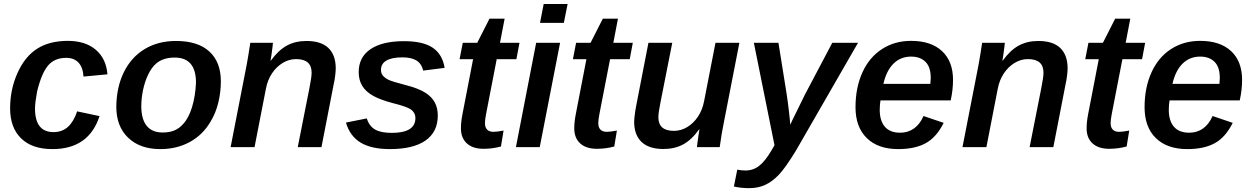

<svg xmlns="http://www.w3.org/2000/svg" viewBox="-20 -745 6339 972"><path d="M251 -76.2Q294.4 -76.2 323.7 -102.5Q353 -128.9 370.6 -181.2L483.9 -157.2Q429.7 9.8 245.1 9.8Q142.1 9.8 86.7 -44.7Q31.2 -99.1 31.2 -196.3Q31.2 -292.5 68.8 -376Q106.4 -459.5 168.7 -498.8Q231 -538.1 323.2 -538.1Q412.1 -538.1 464.8 -493.2Q517.6 -448.2 523.9 -368.7L402.8 -357.4Q399.9 -403.8 377.4 -428Q355 -452.1 314.9 -452.1Q256.3 -452.1 223.4 -413.3Q190.4 -374.5 168 -282.7Q163.1 -255.9 160.2 -233.9Q157.2 -211.9 157.2 -195.8Q157.2 -76.2 251 -76.2Z M1098.1 -333.5Q1098.1 -278.8 1085.2 -225.8Q1072.3 -172.9 1046.9 -130.9Q1007.8 -63 941.7 -26.6Q875.5 9.8 791.5 9.8Q689 9.8 628.9 -47.6Q568.8 -105 568.8 -204.6Q569.8 -303.7 606.9 -379.4Q644.5 -455.6 712.4 -496.6Q780.3 -537.6 871.1 -537.6Q981.9 -537.6 1040 -484.1Q1098.1 -430.7 1098.1 -333.5ZM972.2 -326.7Q972.2 -453.6 864.3 -453.6Q805.2 -453.6 770 -422.9Q746.6 -402.3 729.7 -366.7Q712.9 -331.1 704.1 -289.1Q695.3 -247.1 695.3 -208Q695.3 -141.6 722.7 -107.9Q750 -74.2 803.7 -74.2Q838.4 -74.2 863 -84.7Q887.7 -95.2 906.2 -116.2Q935.1 -146.5 952.1 -202.4Q969.2 -258.3 972.2 -326.7Z M1326.2 -295.9 1268.6 0H1147.5L1228.5 -415.5Q1232.4 -436 1237.1 -464.4Q1241.7 -492.7 1247.1 -528.3H1361.8Q1361.8 -525.4 1359.6 -507.1Q1357.4 -488.8 1354.5 -468.5Q1351.6 -448.2 1349.6 -438H1351.1Q1389.2 -490.7 1432.1 -514.2Q1475.1 -537.6 1531.7 -537.6Q1605.5 -537.6 1642.6 -502Q1679.7 -466.3 1679.7 -398.9Q1679.7 -385.7 1676.8 -361.3Q1673.8 -336.9 1669.4 -318.8L1607.4 0H1487.3L1546.4 -298.8Q1557.6 -354.5 1557.6 -377Q1557.6 -445.8 1479 -445.8Q1443.4 -445.8 1411.4 -426.5Q1379.4 -407.2 1356.9 -373.5Q1334.5 -339.8 1326.2 -295.9Z M2196.3 -160.2Q2196.3 -77.1 2134.3 -33.7Q2072.3 9.8 1954.1 9.8Q1860.4 9.8 1805.9 -22.9Q1751.5 -55.7 1731.4 -124.5L1836.9 -145.5Q1849.1 -106.4 1878.7 -89.4Q1908.2 -72.3 1963.4 -72.3Q2083 -72.3 2083 -147.5Q2083 -173.8 2061 -190.4Q2039.1 -205.6 1966.3 -223.6Q1906.2 -239.7 1871.1 -258.8Q1832 -280.3 1814 -310.1Q1795.9 -339.8 1795.9 -379.9Q1795.9 -455.6 1855.7 -496.1Q1915.5 -536.6 2025.4 -536.6Q2121.6 -536.6 2170.7 -503.4Q2219.7 -470.2 2231 -401.4L2122.6 -387.7Q2113.8 -423.3 2087.9 -439Q2062 -454.6 2017.6 -454.6Q1963.9 -454.6 1936.3 -438.5Q1908.7 -422.4 1908.7 -391.1Q1908.7 -373.5 1918.7 -361.8Q1928.7 -350.1 1947.3 -340.8Q1965.3 -332 2034.7 -314Q2100.1 -297.4 2135.3 -274.4Q2166.5 -253.9 2181.4 -225.8Q2196.3 -197.8 2196.3 -160.2Z M2427.7 8.3Q2373.5 8.3 2343.5 -19Q2313.5 -46.4 2313.5 -95.2Q2313.5 -127.9 2321.3 -167.5L2375 -445.3H2306.6L2322.8 -528.3H2396L2458 -650.4H2534.7L2511.2 -528.3H2609.9L2594.2 -445.3H2494.6L2440.4 -166Q2435.1 -137.2 2435.1 -121.6Q2435.1 -99.6 2446.3 -88.6Q2457.5 -77.6 2478 -77.6Q2495.6 -77.6 2529.3 -84L2516.1 -3.4Q2473.6 8.3 2427.7 8.3Z M2853.5 -724.6 2834.5 -629.4H2713.9L2732.4 -724.6ZM2815.4 -528.3 2712.4 0H2591.8L2694.3 -528.3Z M3001.5 8.3Q2947.3 8.3 2917.2 -19Q2887.2 -46.4 2887.2 -95.2Q2887.2 -127.9 2895 -167.5L2948.7 -445.3H2880.4L2896.5 -528.3H2969.7L3031.7 -650.4H3108.4L3085 -528.3H3183.6L3168 -445.3H3068.4L3014.2 -166Q3008.8 -137.2 3008.8 -121.6Q3008.8 -99.6 3020 -88.6Q3031.2 -77.6 3051.8 -77.6Q3069.3 -77.6 3103 -84L3089.8 -3.4Q3047.4 8.3 3001.5 8.3Z M3519.5 -90.3Q3481 -36.6 3438 -13.7Q3395 9.3 3338.4 9.3Q3265.1 9.3 3227.8 -26.4Q3190.4 -62 3190.4 -129.4Q3190.4 -138.7 3192.1 -152.8Q3193.8 -167 3196 -182.6Q3198.2 -198.2 3200.7 -209.5L3262.7 -528.3H3383.3L3324.2 -229.5Q3313 -174.8 3313 -151.4Q3313 -82.5 3391.6 -82.5Q3427.2 -82.5 3459 -101.6Q3490.7 -120.6 3513.4 -154.5Q3536.1 -188.5 3544.4 -232.4L3602.1 -528.3H3723.1L3642.1 -112.8Q3637.7 -92.3 3633.1 -64Q3628.4 -35.6 3623.5 0H3508.3Q3508.3 -3.4 3510.7 -21.5Q3513.2 -39.6 3516.1 -60.1Q3519 -80.6 3521 -90.3Z M3772.9 207.5Q3730.5 207.5 3695.3 199.2L3712.4 113.8Q3733.9 118.2 3753.4 118.2Q3794.4 118.2 3825.4 92.8Q3856.4 67.4 3887.2 13.7L3900.9 -9.8L3796.4 -528.3H3920.9L3962.4 -269Q3964.8 -252.9 3968 -229.7Q3971.2 -206.5 3973.9 -182.6Q3976.6 -158.7 3978.5 -139.9Q3980.5 -121.1 3980.5 -113.8Q3982.9 -118.7 3985.4 -123.8Q3987.8 -128.9 3990.2 -134.3L4055.2 -266.6L4193.4 -528.3H4323.7L4008.8 18.6Q3955.6 105.5 3923.3 139.2Q3890.6 173.8 3854.5 190.7Q3818.4 207.5 3772.9 207.5Z M4437.5 -236.8Q4434.1 -219.7 4433.6 -189.5Q4433.6 -133.3 4459.7 -103.3Q4485.8 -73.2 4537.1 -73.2Q4577.1 -73.2 4607.2 -94.7Q4637.2 -116.2 4655.3 -157.7L4757.3 -123Q4721.2 -50.3 4666.7 -20.3Q4612.3 9.8 4527.3 9.8Q4425.3 9.8 4368.2 -45.9Q4311 -101.6 4311 -202.1Q4311 -301.8 4346.2 -378.9Q4380.9 -455.1 4445.1 -496.6Q4509.3 -538.1 4592.3 -538.1Q4693.4 -538.1 4749 -486.3Q4804.7 -434.6 4804.7 -340.3Q4804.7 -291 4793 -236.8ZM4452.1 -320.3H4689.9L4691.9 -350.1Q4691.9 -405.3 4665.3 -431.9Q4638.7 -458.5 4592.8 -458.5Q4539.6 -458.5 4503.4 -422.9Q4467.3 -387.2 4452.1 -320.3Z M5031.2 -295.9 4973.6 0H4852.5L4933.6 -415.5Q4937.5 -436 4942.1 -464.4Q4946.8 -492.7 4952.1 -528.3H5066.9Q5066.9 -525.4 5064.7 -507.1Q5062.5 -488.8 5059.6 -468.5Q5056.6 -448.2 5054.7 -438H5056.2Q5094.2 -490.7 5137.2 -514.2Q5180.2 -537.6 5236.8 -537.6Q5310.5 -537.6 5347.7 -502Q5384.8 -466.3 5384.8 -398.9Q5384.8 -385.7 5381.8 -361.3Q5378.9 -336.9 5374.5 -318.8L5312.5 0H5192.4L5251.5 -298.8Q5262.7 -354.5 5262.7 -377Q5262.7 -445.8 5184.1 -445.8Q5148.4 -445.8 5116.5 -426.5Q5084.5 -407.2 5062 -373.5Q5039.6 -339.8 5031.2 -295.9Z M5595.2 8.3Q5541 8.3 5511 -19Q5481 -46.4 5481 -95.2Q5481 -127.9 5488.8 -167.5L5542.5 -445.3H5474.1L5490.2 -528.3H5563.5L5625.5 -650.4H5702.1L5678.7 -528.3H5777.3L5761.7 -445.3H5662.1L5607.9 -166Q5602.5 -137.2 5602.5 -121.6Q5602.5 -99.6 5613.8 -88.6Q5625 -77.6 5645.5 -77.6Q5663.1 -77.6 5696.8 -84L5683.6 -3.4Q5641.1 8.3 5595.2 8.3Z M5900.9 -236.8Q5897.5 -219.7 5897 -189.5Q5897 -133.3 5923.1 -103.3Q5949.2 -73.2 6000.5 -73.2Q6040.5 -73.2 6070.6 -94.7Q6100.6 -116.2 6118.7 -157.7L6220.7 -123Q6184.6 -50.3 6130.1 -20.3Q6075.7 9.8 5990.7 9.8Q5888.7 9.8 5831.5 -45.9Q5774.4 -101.6 5774.4 -202.1Q5774.4 -301.8 5809.6 -378.9Q5844.2 -455.1 5908.4 -496.6Q5972.7 -538.1 6055.7 -538.1Q6156.7 -538.1 6212.4 -486.3Q6268.1 -434.6 6268.1 -340.3Q6268.1 -291 6256.3 -236.8ZM5915.5 -320.3H6153.3L6155.3 -350.1Q6155.3 -405.3 6128.7 -431.9Q6102.1 -458.5 6056.2 -458.5Q6002.9 -458.5 5966.8 -422.9Q5930.7 -387.2 5915.5 -320.3Z"/></svg>

Font: Arimo SemiBold
Style: Italic
Weight: 600
Italic angle: -12°
Version: Version 1.33